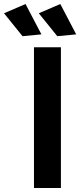

<svg xmlns="http://www.w3.org/2000/svg" viewBox="-83 -935 409 955"><path d="M86 -700H220V0H86ZM44 -915 123 -764 29 -755 -63 -869ZM217 -915 296 -764 202 -755 110 -869Z"/></svg>

Font: Montserrat arm2 Medium
Style: Regular
Weight: 500
Designer: Julieta Ulanovsky
Foundry: Julieta Ulanovsky
Version: Version 6.000